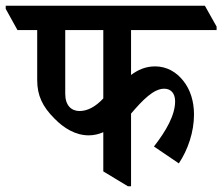

<svg xmlns="http://www.w3.org/2000/svg" viewBox="-69 -644 777 671"><path d="M241 -171C259 -171 276 -175 292 -182V-45L378 7H389V-247C430 -295 468 -334 505 -334C529 -334 543 -317 543 -290C543 -241 511 -186 469 -132L556 -73C588 -121 609 -183 609 -244C609 -290 596 -331 572 -361C548 -392 514 -412 473 -412C440 -412 413 -400 389 -382V-539H688V-551L647 -624H-49V-613L-8 -539H61V-364C61 -311 79 -272 121 -230C154 -196 195 -171 241 -171ZM159 -316V-539H292V-300C264 -270 236 -256 209 -256C180 -256 159 -276 159 -316Z"/></svg>

Font: Noto Serif Devanagari Condensed SemiBold
Style: Regular
Weight: 600
Width: 3
Designer: Universal Thirst, Indian Type Foundry and the Monotype Design Team
Foundry: Monotype Imaging Inc.
Version: Version 2.004